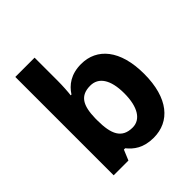

<svg xmlns="http://www.w3.org/2000/svg" viewBox="-208 -899 1049 1049"><g transform="rotate(-45 316.5 -375.0)"><path d="M227 -583V-760H78V0H192L217 -60H227C256 -24 298 10 378 10C503 10 588 -87 588 -274C588 -459 504 -556 382 -556C303 -556 256 -520 227 -475H221C224 -497 227 -542 227 -583ZM334 -437C397 -437 436 -383 436 -276C436 -169 397 -111 336 -111C253 -111 227 -169 227 -275V-291C229 -389 256 -437 334 -437Z"/></g></svg>

Font: Noto Kufi Arabic
Style: Bold
Weight: 700
Designer: Monotype Design Team, David Williams, Khaled Hosny
Foundry: Google LLC
Version: Version 2.109